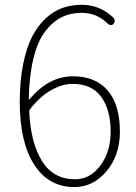

<svg xmlns="http://www.w3.org/2000/svg" viewBox="-20 -759 561 792"><path d="M289.1 -19.5Q352.5 -19.5 394.5 -76.7Q436.5 -133.8 436.5 -215.8Q436.5 -304.7 397.9 -358.9Q359.4 -413.1 278.3 -413.1Q237.3 -413.1 190.4 -386.7Q143.6 -360.4 102.5 -306.6Q99.6 -302.7 100.6 -298.8Q106.4 -169.9 153.3 -94.7Q200.2 -19.5 289.1 -19.5ZM448.2 -685.5Q453.1 -680.7 453.1 -673.3Q453.1 -666 448.2 -660.2Q443.4 -655.3 436.5 -655.8Q429.7 -656.2 424.8 -661.1Q379.9 -706.1 316.4 -706.1Q270.5 -706.1 233.4 -687.5Q196.3 -668.9 165.5 -628.4Q134.8 -587.9 117.7 -517.1Q100.6 -446.3 98.6 -350.6Q98.6 -349.6 100.1 -349.1Q101.6 -348.6 101.6 -349.6Q181.6 -444.3 280.3 -444.3Q374 -444.3 424.3 -385.7Q474.6 -327.1 474.6 -215.8Q474.6 -118.2 419.4 -52.7Q364.3 12.7 287.1 12.7Q180.7 12.7 121.1 -79.6Q61.5 -171.9 61.5 -338.9Q61.5 -425.8 75.7 -495.1Q89.8 -564.5 113.3 -609.4Q136.7 -654.3 169.4 -684.1Q202.1 -713.9 238.8 -726.6Q275.4 -739.3 317.4 -739.3Q392.6 -739.3 448.2 -685.5Z"/></svg>

Font: Gen Jyuu Gothic ExtraLight
Style: Regular
Weight: 100
Designer: [Source Han Sans]
Ryoko NISHIZUKA  (kana & ideographs); Paul D. Hunt (Latin, Greek & Cyrillic); Wenlong ZHANG  (bopomofo
Version: Version 1.002.20150607